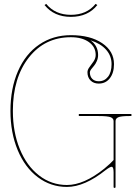

<svg xmlns="http://www.w3.org/2000/svg" viewBox="-20 -940 697 968"><path d="M337.4 -865.2Q417.5 -865.2 461.9 -920.4L470.7 -914.6Q423.3 -855 337.4 -855Q252.4 -855 204.6 -914.6L212.9 -920.4Q258.3 -865.2 337.4 -865.2ZM436.5 -736.8Q474.6 -709 474.6 -663.1Q474.6 -646.5 468 -631.6Q461.4 -616.7 453.9 -608.2Q446.3 -599.6 439.7 -590.8Q433.1 -582 433.1 -575.7Q433.1 -554.7 445.1 -542.5Q457 -530.3 478 -530.3Q506.8 -530.3 524.7 -553.2Q542.5 -576.2 542.5 -616.7Q542.5 -658.2 515.1 -689.2Q487.8 -720.2 436.5 -736.8ZM337.4 -762.7Q435.1 -762.7 494.9 -722.4Q554.7 -682.1 554.7 -616.7Q554.7 -572.3 533.7 -545.4Q512.7 -518.6 478 -518.6Q452.1 -518.6 436.5 -534.2Q420.9 -549.8 420.9 -575.7Q420.9 -588.4 431.2 -601.8Q441.4 -615.2 451.9 -630.6Q462.4 -646 462.4 -663.1Q462.4 -703.6 428 -728Q393.6 -752.4 337.4 -752.4Q206.1 -752.4 125.5 -650.1Q44.9 -547.9 44.9 -380.9Q44.9 -273.9 79.8 -188.7Q114.7 -103.5 177 -55.4Q239.3 -7.3 317.4 -7.3Q403.3 -7.3 505.9 -89.8Q540 -118.2 552.7 -133.3V-329.6Q552.7 -342.8 538.1 -348.9Q523.4 -355 477.5 -355H377.4V-365.2H642.6V-355H631.8Q589.4 -355 575.9 -348.6Q562.5 -342.3 562.5 -329.6V2.4Q562.5 7.3 557.6 7.3Q552.7 7.3 552.7 2.4V-71.3Q552.7 -99.1 543 -99.1Q534.7 -99.1 512.7 -82.5Q406.2 2.4 317.4 2.4Q235.8 2.4 170.7 -46.6Q105.5 -95.7 69.1 -183.3Q32.7 -271 32.7 -380.9Q32.7 -494.1 70.6 -581.1Q108.4 -668 177.7 -715.3Q247.1 -762.7 337.4 -762.7Z"/></svg>

Font: ZnikomitNo24
Style: Thin
Weight: 300
Designer: gluk
Foundry: gluk
Version: Version 0.55